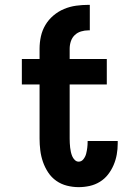

<svg xmlns="http://www.w3.org/2000/svg" viewBox="-20 -763 540 791"><path d="M304 8Q280 8 256 2Q232 -4 212 -18Q192 -32 178.5 -52.5Q165 -73 157 -96Q149 -119 146 -143.5Q143 -168 143 -192V-415H70V-520H143V-562Q143 -588 148.5 -613Q154 -638 167 -660Q180 -682 200 -699Q220 -716 244 -726Q268 -736 293.5 -739.5Q319 -743 344 -743H350V-638H344Q329 -638 314 -633.5Q299 -629 288 -618.5Q277 -608 272 -593Q267 -578 267 -562V-520H420V-415H267V-192Q267 -183 267.5 -173.5Q268 -164 269 -155Q270 -146 272 -137Q274 -128 277.5 -119.5Q281 -111 288 -104Q295 -97 304 -97Q316 -97 324 -107.5Q332 -118 335 -130Q338 -142 339.5 -154Q341 -166 341 -178V-182H465V-172Q465 -149 461 -126.5Q457 -104 448 -83Q439 -62 425 -44Q411 -26 391.5 -14Q372 -2 349.5 3Q327 8 304 8Z"/></svg>

Font: Iosevka SS18 Extrabold
Style: Regular
Weight: 800
Monospace: yes
Designer: Belleve Invis
Foundry: Belleve Invis
Version: Version 25.1.1; ttfautohint (v1.8.4)